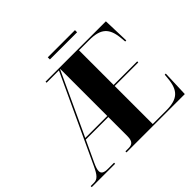

<svg xmlns="http://www.w3.org/2000/svg" viewBox="-184 -1048 1278 1278"><g transform="rotate(-45 455.0 -409.0)"><path d="M410 -798H666V-818H410ZM6 0H226V-10H170C132 -10 114 -19 114 -43C114 -57 120 -76 132 -102L202 -252H414V-72C414 -20 393 -10 361 -10H333V0H882L889 -186H879L876 -154C867 -48 824 -10 716 -10H590V-368H812V-378H590V-704H686C794 -704 837 -666 846 -561L849 -528H859L853 -714H285V-704H401L115 -89C87 -29 69 -10 36 -10H6ZM207 -262 412 -704H414V-262Z"/></g></svg>

Font: Noto Serif Display Condensed Black
Style: Regular
Weight: 900
Width: 3
Designer: Monotype Design Team
Foundry: Monotype Imaging Inc.
Version: Version 2.009